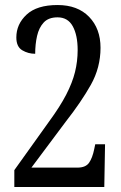

<svg xmlns="http://www.w3.org/2000/svg" viewBox="-20 -744 482 764"><path d="M37 0V-67L175 -260Q219 -320 243.5 -367.5Q268 -415 278.5 -457.5Q289 -500 289 -545Q289 -604 269.5 -639.5Q250 -675 209 -675Q173 -675 154 -654.5Q135 -634 127.5 -601Q120 -568 120 -530Q92 -530 68.5 -544Q45 -558 45 -595Q45 -648 86 -686Q127 -724 209 -724Q289 -724 334.5 -677Q380 -630 380 -554Q380 -475 341.5 -406.5Q303 -338 241 -259L105 -77H288Q321 -77 334.5 -96.5Q348 -116 355 -151L359 -170H398L395 0Z"/></svg>

Font: Noto Serif Myanmar ExtraCondensed
Style: Regular
Weight: 400
Width: 2
Designer: Ben Mitchell and the Monotype Design Team
Foundry: Monotype Imaging Inc.
Version: Version 2.106; ttfautohint (v1.8.4.7-5d5b)